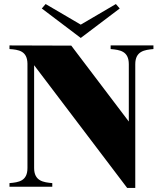

<svg xmlns="http://www.w3.org/2000/svg" viewBox="-20 -925 802 951"><path d="M528 -700V-682C574 -678 618 -672 618 -607V-323L333 -699L27 -700V-682C72 -679 115 -673 116 -610V-93C116 -28 73 -22 27 -18V0H239V-18C195 -22 149 -28 149 -93V-602L610 6H650V-607C650 -672 696 -678 740 -682V-700ZM187 -883 380 -737 573 -883 554 -905 380 -803 206 -905Z"/></svg>

Font: Sprat
Style: Bold
Weight: 700
Designer: Ethan Nakache
Foundry: Collletttivo
Version: Version 2.000;Glyphs 3.2 (3217)